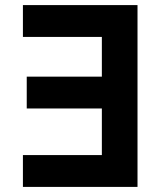

<svg xmlns="http://www.w3.org/2000/svg" viewBox="-20 -734 640 754"><path d="M520 0H70V-125H380V-308H85V-433H380V-589H70V-714H520Z"/></svg>

Font: Noto Sans Mono
Style: Bold
Weight: 700
Designer: Monotype Design Team
Foundry: Monotype Imaging Inc.
Version: Version 2.014